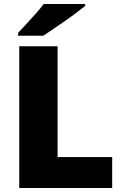

<svg xmlns="http://www.w3.org/2000/svg" viewBox="-20 -947 622 967"><path d="M77 0V-714H270V-156H545V0ZM409 -917Q391 -903 364 -882.5Q337 -862 306 -840.5Q275 -819 246.5 -799.5Q218 -780 198 -767H71V-781Q88 -800 112 -825.5Q136 -851 160 -878Q184 -905 200 -927H409Z"/></svg>

Font: Noto Sans Gurmukhi UI Black
Style: Regular
Weight: 900
Designer: Jelle Bosma - Monotype Design Team
Foundry: Monotype Imaging Inc.
Version: Version 2.004; ttfautohint (v1.8.4.7-5d5b)